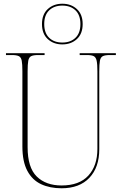

<svg xmlns="http://www.w3.org/2000/svg" viewBox="-20 -999 661 1029"><path d="M310 10Q247 10 200 -12Q153 -34 126.5 -83.5Q100 -133 100 -214V-617Q100 -655 96.5 -673.5Q93 -692 81 -698Q69 -704 44 -704H12V-714H219V-704H184Q159 -704 147 -698Q135 -692 131.5 -673.5Q128 -655 128 -616V-210Q128 -101 177 -53Q226 -5 310 -5Q405 -5 453.5 -58Q502 -111 502 -201V-616Q502 -655 498 -673.5Q494 -692 482.5 -698Q471 -704 446 -704H407V-714H601V-704H568Q543 -704 531 -698Q519 -692 515.5 -673.5Q512 -655 512 -616V-199Q512 -102 459 -46Q406 10 310 10ZM314 -761Q267 -761 236 -789.5Q205 -818 205 -870Q205 -922 236 -950.5Q267 -979 314 -979Q361 -979 392 -950.5Q423 -922 423 -870Q423 -818 392 -789.5Q361 -761 314 -761ZM314 -771Q358 -771 384.5 -796.5Q411 -822 411 -870Q411 -918 384.5 -943.5Q358 -969 314 -969Q270 -969 243.5 -943.5Q217 -918 217 -870Q217 -822 243.5 -796.5Q270 -771 314 -771Z"/></svg>

Font: Noto Serif Display SemiCondensed Thin
Style: Regular
Weight: 100
Width: 4
Designer: Monotype Design Team
Foundry: Monotype Imaging Inc.
Version: Version 2.009